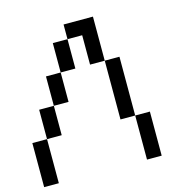

<svg xmlns="http://www.w3.org/2000/svg" viewBox="-112 -870 916 971"><g transform="rotate(-15 346.0 -384.5)"><path d="M0 0V-230.8H76.9V0ZM538.5 0V-230.8H615.4V0ZM76.9 -230.8V-384.6H153.8V-538.5H230.8V-384.6H153.8V-230.8ZM461.5 -230.8V-538.5H538.5V-230.8ZM230.8 -538.5V-692.3H307.7V-538.5ZM384.6 -538.5V-692.3H307.7V-769.2H461.5V-538.5Z"/></g></svg>

Font: Mintsoda - Lime Green 13x16
Style: Regular
Weight: 400
Designer: Mintsoda-15
Version: Version 1.0